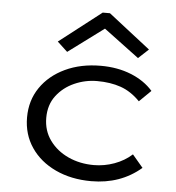

<svg xmlns="http://www.w3.org/2000/svg" viewBox="-51 -733 727 791"><g transform="rotate(5 312.5 -337.0)"><path d="M355 11Q272 11 207 -19.5Q142 -50 105.5 -104Q69 -158 69 -228Q69 -298 105.5 -351.5Q142 -405 206.5 -435.5Q271 -466 354 -466Q423 -466 479 -443.5Q535 -421 570 -381L522 -334Q485 -372 442 -387Q399 -402 344 -402Q295 -402 250 -382Q205 -362 176.5 -324.5Q148 -287 148 -233Q148 -180 177 -140Q206 -100 254 -78Q302 -56 360 -56Q403 -56 444.5 -71Q486 -86 517 -114L561 -62Q476 11 355 11ZM210 -511 168 -550 342 -685H372L545 -550L503 -511L357 -620Z"/></g></svg>

Font: Inconsolata Expanded
Style: Regular
Weight: 400
Width: 7
Monospace: yes
Designer: Raph Levien, Cyreal, Brenton Simpson
Foundry: Raph Levien, Cyreal, Google
Version: Version 3.100; ttfautohint (v1.8.4.7-5d5b)